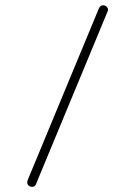

<svg xmlns="http://www.w3.org/2000/svg" viewBox="-20 -703 516 741"><path d="M93.3 15.1C101.6 20.5 114.3 18.6 118.2 9.3L396 -660.6C399.9 -669.9 391.6 -680.2 382.3 -682.1C372.6 -684.1 365.2 -679.7 360.8 -668.5L87.4 -9.3C83 2 85 9.8 93.3 15.1Z"/></svg>

Font: Mikhak ExtraLight
Style: Regular
Weight: 200
Designer: Amin Abedi
Version: Version 3.2